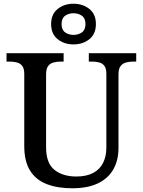

<svg xmlns="http://www.w3.org/2000/svg" viewBox="-20 -999 765 1029"><path d="M367 10Q288 10 230 -12.5Q172 -35 141 -85Q110 -135 110 -216V-603Q110 -632 99 -646Q88 -660 70 -664.5Q52 -669 31 -669H15V-714H321V-669H306Q285 -669 266.5 -664Q248 -659 237.5 -644.5Q227 -630 227 -599V-210Q227 -124 272 -88.5Q317 -53 389 -53Q443 -53 479 -72Q515 -91 532.5 -126Q550 -161 550 -208V-603Q550 -632 539.5 -646Q529 -660 511 -664.5Q493 -669 472 -669H456V-714H710V-669H694Q673 -669 655 -664Q637 -659 626 -644.5Q615 -630 615 -599V-206Q615 -140 587.5 -91.5Q560 -43 505 -16.5Q450 10 367 10ZM374 -761Q324 -761 289 -789Q254 -817 254 -870Q254 -923 289 -951Q324 -979 374 -979Q424 -979 459 -951Q494 -923 494 -870Q494 -817 459 -789Q424 -761 374 -761ZM374 -812Q400 -812 419 -825.5Q438 -839 438 -870Q438 -901 419 -914.5Q400 -928 374 -928Q348 -928 329 -914.5Q310 -901 310 -870Q310 -839 329 -825.5Q348 -812 374 -812Z"/></svg>

Font: Noto Serif Hebrew Medium
Style: Regular
Weight: 500
Version: Version 2.003